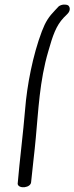

<svg xmlns="http://www.w3.org/2000/svg" viewBox="-20 -714 320 826"><path d="M160 -579C121 -476 96 -346 88 -243C80 -145 64 -18 56 77C59 100 114 95 114 68C118 23 129 -63 134 -121C145 -236 150 -366 188 -494C207 -561 221 -603 254 -638L270 -654C284 -668 282 -684 273 -691C263 -696 246 -696 233 -687L217 -670C190 -642 176 -621 160 -579Z"/></svg>

Font: Stray Cat
Style: BdCnObl
Weight: 700
Version: Version 1.0